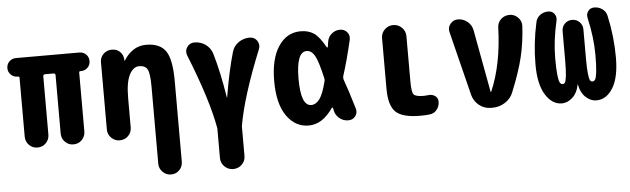

<svg xmlns="http://www.w3.org/2000/svg" viewBox="-48 -703 3595 1096"><g transform="rotate(-5 1750.0 -155.0)"><path d="M431.6 -519.5Q454.1 -519.5 469.7 -504.4Q485.4 -489.3 485.4 -465.8Q485.4 -443.4 469.7 -428.2Q454.1 -413.1 431.6 -413.1H428.7Q420.9 -413.1 420.9 -405.3V-68.4Q420.9 -40 401.4 -20Q381.8 0 353 0Q324.2 0 304.7 -20Q285.2 -40 285.2 -68.4V-402.3Q285.2 -413.1 274.4 -413.1H225.6Q214.8 -413.1 214.8 -402.3V-68.4Q214.8 -40 195.3 -20Q175.8 0 147 0Q118.2 0 98.6 -20Q79.1 -40 79.1 -68.4V-405.3Q79.1 -413.1 71.3 -413.1H68.4Q45.9 -413.1 30.3 -428.7Q14.6 -444.3 14.6 -465.8Q14.6 -489.3 30.3 -504.4Q45.9 -519.5 68.4 -519.5Z M960 -309.6V152.3Q960 180.7 940.4 200.2Q920.9 219.7 893.1 219.7Q865.2 219.7 845.2 199.7Q825.2 179.7 825.2 152.3V-290Q825.2 -364.3 812.5 -388.2Q799.8 -412.1 765.1 -412.1Q730.5 -412.1 708.5 -369.1Q686.5 -326.2 686.5 -237.3V-68.4Q686.5 -40 667 -20Q647.5 0 618.2 0Q589.8 0 569.8 -20Q549.8 -40 549.8 -68.4V-454.1Q549.8 -481.4 569.3 -500.5Q588.9 -519.5 616.2 -519.5H620.1Q646.5 -519.5 664.6 -501.5Q682.6 -483.4 683.6 -458V-451.2Q683.6 -450.2 684.6 -450.2Q686.5 -450.2 686.5 -451.2Q736.3 -530.3 814.9 -530.3Q893.6 -530.3 926.8 -482.4Q960 -434.6 960 -309.6Z M1407.2 -519.5Q1435.5 -519.5 1450.2 -496.6Q1464.8 -473.6 1454.1 -448.2Q1347.7 -186.5 1319.3 -19.5V150.4Q1319.3 179.7 1298.8 199.7Q1278.3 219.7 1249 219.7Q1219.7 219.7 1199.2 199.2Q1178.7 178.7 1178.7 150.4V-19.5Q1149.4 -185.5 1043.9 -448.2Q1033.2 -474.6 1048.3 -497.1Q1063.5 -519.5 1090.8 -519.5Q1126 -519.5 1153.8 -500Q1181.6 -480.5 1192.4 -447.3Q1224.6 -338.9 1248 -191.4Q1248 -190.4 1249 -190.4Q1250 -190.4 1250 -191.4Q1274.4 -339.8 1305.7 -447.3Q1315.4 -480.5 1343.8 -500Q1372.1 -519.5 1407.2 -519.5Z M1811.5 -233.4Q1814.5 -243.2 1811.5 -252.9Q1789.1 -351.6 1770.5 -383.3Q1752 -415 1724.6 -415Q1665 -415 1665 -260.3Q1665 -105.5 1724.6 -105.5Q1751 -105.5 1772 -132.8Q1793 -160.2 1811.5 -233.4ZM1920.9 -234.4Q1942.4 -176.8 1975.6 -64.5Q1983.4 -40 1968.8 -20Q1954.1 0 1927.7 0Q1898.4 0 1876 -19Q1853.5 -38.1 1848.6 -67.4Q1847.7 -68.4 1847.7 -72.3Q1847.7 -76.2 1846.7 -77.1Q1845.7 -80.1 1843.3 -80.6Q1840.8 -81.1 1839.8 -79.1Q1779.3 9.8 1700.2 9.8Q1623 9.8 1574.2 -60.1Q1525.4 -129.9 1525.4 -259.8Q1525.4 -387.7 1573.2 -459Q1621.1 -530.3 1700.2 -530.3Q1744.1 -530.3 1775.4 -509.8Q1806.6 -489.3 1840.8 -426.8Q1843.8 -422.9 1846.7 -425.8Q1847.7 -426.8 1847.7 -428.7Q1847.7 -433.6 1849.6 -441.9Q1851.6 -450.2 1851.6 -455.1Q1855.5 -483.4 1876.5 -501.5Q1897.5 -519.5 1924.8 -519.5Q1950.2 -519.5 1965.8 -501Q1981.4 -482.4 1975.6 -457Q1947.3 -335.9 1920.9 -254.9Q1918 -244.1 1920.9 -234.4Z M2394.5 -103.5Q2417 -106.4 2433.6 -94.7Q2450.2 -83 2450.2 -61.5Q2450.2 -35.2 2434.6 -15.6Q2418.9 3.9 2394.5 6.8Q2369.1 9.8 2339.8 9.8Q2237.3 9.8 2198.7 -27.3Q2160.2 -64.5 2160.2 -160.2V-450.2Q2160.2 -479.5 2180.7 -499.5Q2201.2 -519.5 2230 -519.5Q2258.8 -519.5 2279.3 -499Q2299.8 -478.5 2299.8 -450.2V-190.4Q2299.8 -129.9 2311 -115.7Q2322.3 -101.6 2370.1 -101.6Q2377 -101.6 2394.5 -103.5Z M2896.5 -519.5Q2924.8 -519.5 2944.8 -499Q2964.8 -478.5 2963.9 -451.2Q2959 -356.4 2939 -272.9Q2918.9 -189.5 2873 -77.1Q2859.4 -42 2826.2 -21Q2793 0 2754.9 0H2745.1Q2707 0 2677.7 -23.4Q2648.4 -46.9 2638.7 -83L2546.9 -451.2Q2540 -477.5 2557.1 -498.5Q2574.2 -519.5 2600.6 -519.5Q2630.9 -519.5 2654.8 -500Q2678.7 -480.5 2684.6 -450.2L2751 -90.8Q2751 -89.8 2752 -89.8Q2753.9 -89.8 2753.9 -90.8Q2819.3 -241.2 2826.2 -451.2Q2826.2 -480.5 2846.7 -500Q2867.2 -519.5 2896.5 -519.5Z M3381.8 -519.5Q3408.2 -519.5 3428.7 -504.4Q3449.2 -489.3 3454.1 -463.9Q3480.5 -344.7 3480.5 -224.6Q3480.5 -110.4 3443.4 -50.3Q3406.2 9.8 3349.6 9.8Q3314.5 9.8 3286.6 -17.1Q3258.8 -43.9 3251 -88.9Q3251 -89.8 3250 -89.8Q3249 -89.8 3249 -88.9Q3241.2 -43.9 3212.9 -17.1Q3184.6 9.8 3150.4 9.8Q3094.7 9.8 3057.1 -50.8Q3019.5 -111.3 3019.5 -224.6Q3019.5 -344.7 3045.9 -463.9Q3050.8 -489.3 3071.3 -504.4Q3091.8 -519.5 3118.2 -519.5Q3140.6 -519.5 3153.3 -502.4Q3166 -485.4 3161.1 -463.9Q3134.8 -349.6 3134.8 -250Q3134.8 -188.5 3138.7 -153.8Q3142.6 -119.1 3148.9 -109.4Q3155.3 -99.6 3165 -99.6Q3173.8 -99.6 3178.7 -108.4Q3183.6 -117.2 3187 -146.5Q3190.4 -175.8 3190.4 -230.5V-400.4Q3190.4 -425.8 3207.5 -442.9Q3224.6 -460 3250 -460Q3275.4 -460 3292.5 -442.4Q3309.6 -424.8 3309.6 -400.4V-230.5Q3309.6 -176.8 3313 -147Q3316.4 -117.2 3321.3 -108.4Q3326.2 -99.6 3335 -99.6Q3344.7 -99.6 3351.1 -109.4Q3357.4 -119.1 3361.3 -153.8Q3365.2 -188.5 3365.2 -250Q3365.2 -349.6 3338.9 -463.9Q3334 -485.4 3346.7 -502.4Q3359.4 -519.5 3381.8 -519.5Z"/></g></svg>

Font: Rounded-X Mgen+ 2m bold
Style: Bold
Weight: 700
Designer: [Source Han Sans]
Ryoko NISHIZUKA  (kana & ideographs); Paul D. Hunt (Latin, Greek & Cyrillic); Wenlong ZHANG  (bopomofo
Version: Version 1.059.20150602